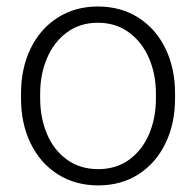

<svg xmlns="http://www.w3.org/2000/svg" viewBox="-20 -558 601 588"><path d="M279.8 -538.1Q350.1 -538.1 403.8 -503.9Q457.5 -469.7 486.8 -409.2Q516.1 -348.6 516.1 -272V-256.3Q516.1 -179.7 486.8 -119.1Q457.5 -58.6 404.3 -24.4Q351.1 9.8 280.8 9.8Q210.4 9.8 156.7 -24.4Q103 -58.6 73.7 -119.1Q44.4 -179.7 44.4 -256.3V-272Q44.4 -348.6 73.7 -409.2Q103 -469.7 156.5 -503.9Q210 -538.1 279.8 -538.1ZM280.8 -40Q335.9 -40 376 -69.3Q416 -98.6 436.8 -147.9Q457.5 -197.3 457.5 -256.3V-272Q457.5 -330.1 436.5 -379.4Q415.5 -428.7 375.2 -458.5Q335 -488.3 279.8 -488.3Q224.6 -488.3 184.6 -458.5Q144.5 -428.7 123.8 -379.4Q103 -330.1 103 -272V-256.3Q103 -197.3 123.8 -147.9Q144.5 -98.6 184.8 -69.3Q225.1 -40 280.8 -40Z"/></svg>

Font: Heebo Light
Style: Regular
Weight: 300
Designer: Oded Ezer
Foundry: Meir Sadan
Version: Version 2.001; ttfautohint (v1.5.14-ce02) -l 8 -r 50 -G 200 